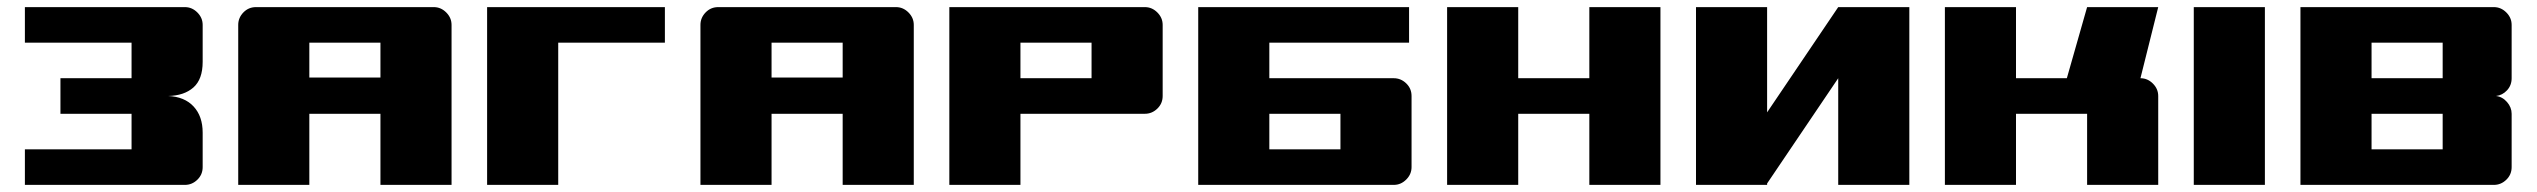

<svg xmlns="http://www.w3.org/2000/svg" viewBox="-20 -520 7134 540"><path d="M50 -100H350V-200H150V-300H350V-400H50V-500H500Q520 -500 535 -485Q550 -470 550 -450V-346Q550 -297 524 -274Q498 -251 453 -250Q499 -248 524.5 -220.5Q550 -193 550 -147V-50Q550 -29 535 -14.5Q520 0 500 0H50Z M650 -450Q650 -470 664.5 -485Q679 -500 700 -500H1200Q1220 -500 1235 -485Q1250 -470 1250 -450V0H1050V-200H850V0H650ZM1050 -302V-400H850V-302Z M1350 -500H1850V-400H1550V0H1350Z M1950 -450Q1950 -470 1964.5 -485Q1979 -500 2000 -500H2500Q2520 -500 2535 -485Q2550 -470 2550 -450V0H2350V-200H2150V0H1950ZM2350 -302V-400H2150V-302Z M2650 -500H3200Q3220 -500 3235 -485Q3250 -470 3250 -450V-250Q3250 -229 3235 -214.5Q3220 -200 3200 -200H2850V0H2650ZM2850 -400V-300H3050V-400Z M3350 -500H3943V-400H3550V-300H3900Q3920 -300 3935 -285.5Q3950 -271 3950 -250V-50Q3950 -30 3935 -15Q3920 0 3900 0H3350ZM3750 -100V-200H3550V-100Z M4050 -500H4250V-300H4450V-500H4650V0H4450V-200H4250V0H4050Z M5350 0H5150V-300L4950 -4V0H4750V-500H4950V-204L5150 -500H5350Z M5450 -500H5650V-300H5793L5850 -500H6050L6000 -300Q6020 -300 6035 -285Q6050 -270 6050 -250V0H5850V-200H5650V0H5450Z M6150 -500H6350V0H6150Z M6450 0V-500H6994Q7014 -500 7029 -485Q7044 -470 7044 -450V-300Q7044 -280 7031 -266Q7018 -252 7000 -250Q7018 -248 7031 -233Q7044 -218 7044 -200V-50Q7044 -29 7029 -14.5Q7014 0 6994 0ZM6850 -400H6650V-300H6850ZM6650 -100H6850V-200H6650Z"/></svg>

Font: Tokeely Brookings
Style: Regular
Weight: 400
Designer: Peter Wiegel
Foundry: Peter Wiegel
Version: Version 2.001